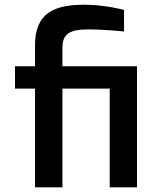

<svg xmlns="http://www.w3.org/2000/svg" viewBox="-20 -797 683 817"><path d="M128.9 0H245.6V-419.9H446.8V0H563V-515.1H245.6V-593.3C245.6 -653.8 276.9 -671.9 357.9 -671.9C421.9 -671.9 507.8 -663.1 507.8 -663.1V-754.9C507.8 -754.9 426.8 -776.9 339.8 -776.9C212.9 -776.9 128.9 -744.1 128.9 -603V-515.1H43.9V-419.9H128.9Z"/></svg>

Font: Doppio One
Style: Regular
Weight: 400
Designer: Szymon Celej
Foundry: Sorkin Type Co
Version: Version 1.002